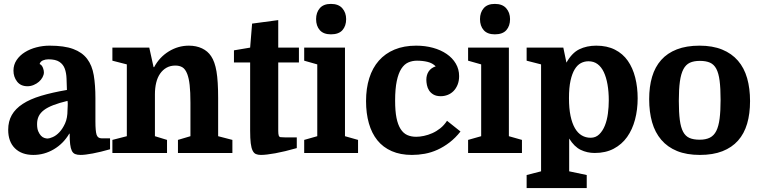

<svg xmlns="http://www.w3.org/2000/svg" viewBox="-20 -784 3893 984"><path d="M22 -119Q22 -58 56.5 -24Q91 10 151 10Q207 10 256 -19Q305 -48 335 -99H337Q337 -66 339.5 -45Q342 -24 348 -11.5Q354 1 365 5.5Q376 10 393 10Q416 10 455.5 2.5Q495 -5 544 -19V-75H501Q481 -75 475 -93.5Q469 -112 469 -162V-281Q469 -348 460.5 -398.5Q452 -449 426.5 -482.5Q401 -516 355 -533Q309 -550 234 -550Q200 -550 167 -541.5Q134 -533 107.5 -516.5Q81 -500 65 -476Q49 -452 49 -422Q49 -390 67.5 -366Q86 -342 121 -342Q137 -342 152.5 -348.5Q168 -355 179.5 -365Q191 -375 198 -388Q205 -401 205 -413Q205 -417 204 -423Q203 -429 200.5 -435.5Q198 -442 194 -447.5Q190 -453 183 -456Q187 -469 200 -474.5Q213 -480 228 -480Q265 -480 284.5 -467Q304 -454 312 -432Q320 -410 321 -381.5Q322 -353 323 -323Q247 -310 190.5 -293Q134 -276 96.5 -251.5Q59 -227 40.5 -194.5Q22 -162 22 -119ZM224 -74Q217 -74 207.5 -77Q198 -80 190 -88.5Q182 -97 176 -111Q170 -125 170 -148Q170 -171 178.5 -188.5Q187 -206 205.5 -220Q224 -234 254 -245.5Q284 -257 326 -267Q328 -255 327 -242Q326 -229 326 -220Q326 -179 313.5 -151.5Q301 -124 284.5 -106.5Q268 -89 250.5 -81.5Q233 -74 224 -74Z M630 -454V-86L556 -67V0H836V-67L774 -86V-301Q774 -333 780.5 -360Q787 -387 800.5 -406.5Q814 -426 833.5 -437Q853 -448 879 -448Q900 -448 915 -439Q930 -430 940 -404Q944 -393 947 -379.5Q950 -366 952 -348Q954 -330 955 -307.5Q956 -285 956 -257V-86L892 -67V0H1171V-67L1098 -86V-281Q1098 -368 1089.5 -418Q1081 -468 1062 -496Q1045 -522 1015.5 -536Q986 -550 948 -550Q893 -550 845 -520.5Q797 -491 770 -440H767L745 -540H556V-473Z M1179 -526V-464H1262V-114Q1262 -74 1265 -50Q1268 -26 1274.5 -12.5Q1281 1 1291.5 5.5Q1302 10 1317 10Q1344 10 1391 1.5Q1438 -7 1501 -25V-80H1439Q1425 -80 1418 -81Q1411 -82 1408.5 -89.5Q1406 -97 1406 -113Q1406 -129 1406 -159V-464H1512V-540H1406V-681L1272 -663L1262 -540Z M1539 -473 1606 -454V-86L1539 -67V0H1815V-67L1748 -86V-540H1539ZM1600 -686Q1600 -651 1619 -629.5Q1638 -608 1676 -608Q1716 -608 1735 -629.5Q1754 -651 1754 -686Q1754 -719 1734.5 -741.5Q1715 -764 1676 -764Q1638 -764 1619 -742Q1600 -720 1600 -686Z M2113 -550Q2050 -550 2002 -530Q1954 -510 1921.5 -473Q1889 -436 1872.5 -383.5Q1856 -331 1856 -266Q1856 -203 1870.5 -152Q1885 -101 1914 -65Q1943 -29 1987.5 -9.5Q2032 10 2091 10Q2124 10 2157 4Q2190 -2 2222 -16.5Q2254 -31 2284 -54Q2314 -77 2340 -110L2271 -165Q2256 -142 2236.5 -126.5Q2217 -111 2195.5 -101.5Q2174 -92 2152.5 -87.5Q2131 -83 2113 -83Q2087 -83 2067 -92Q2047 -101 2033 -123Q2019 -145 2012 -180Q2005 -215 2005 -268Q2005 -329 2013.5 -369Q2022 -409 2037 -432Q2052 -455 2072.5 -464Q2093 -473 2117 -473Q2146 -473 2171 -467Q2196 -461 2213 -444Q2189 -436 2177 -418Q2165 -400 2165 -375Q2165 -363 2168 -348Q2171 -333 2179 -320.5Q2187 -308 2201.5 -299.5Q2216 -291 2239 -291Q2257 -291 2274 -297.5Q2291 -304 2304 -317Q2317 -330 2325 -349.5Q2333 -369 2333 -394Q2333 -429 2316 -458Q2299 -487 2269 -507.5Q2239 -528 2199 -539Q2159 -550 2113 -550Z M2379 -473 2446 -454V-86L2379 -67V0H2655V-67L2588 -86V-540H2379ZM2440 -686Q2440 -651 2459 -629.5Q2478 -608 2516 -608Q2556 -608 2575 -629.5Q2594 -651 2594 -686Q2594 -719 2574.5 -741.5Q2555 -764 2516 -764Q2478 -764 2459 -742Q2440 -720 2440 -686Z M2987 113 2897 94V-74Q2923 -32 2956 -16Q2989 0 3028 0Q3084 0 3125.5 -22Q3167 -44 3194 -82Q3221 -120 3234.5 -171Q3248 -222 3248 -280Q3248 -337 3235.5 -386.5Q3223 -436 3197.5 -472.5Q3172 -509 3131.5 -529.5Q3091 -550 3036 -550Q2987 -550 2949 -531.5Q2911 -513 2883 -463L2867 -540H2679V-473L2753 -454V94L2679 113V180H2987ZM2896 -281Q2896 -335 2904 -371Q2912 -407 2925.5 -429Q2939 -451 2957 -460.5Q2975 -470 2996 -470Q3023 -470 3042.5 -455.5Q3062 -441 3074.5 -414.5Q3087 -388 3093.5 -351Q3100 -314 3100 -269Q3100 -236 3095.5 -202Q3091 -168 3080 -140.5Q3069 -113 3051 -95.5Q3033 -78 3007 -78Q2982 -78 2961.5 -90Q2941 -102 2926.5 -127Q2912 -152 2904 -190Q2896 -228 2896 -281Z M3824 -266Q3824 -331 3809 -383.5Q3794 -436 3762 -473Q3730 -510 3681 -530Q3632 -550 3565 -550Q3498 -550 3449 -531Q3400 -512 3368.5 -476.5Q3337 -441 3322 -390.5Q3307 -340 3307 -276Q3307 -210 3322 -157.5Q3337 -105 3369 -67.5Q3401 -30 3450 -10Q3499 10 3567 10Q3634 10 3682.5 -9Q3731 -28 3762.5 -63.5Q3794 -99 3809 -150Q3824 -201 3824 -266ZM3459 -267Q3459 -327 3464.5 -366.5Q3470 -406 3482.5 -429.5Q3495 -453 3515.5 -462.5Q3536 -472 3567 -472Q3598 -472 3618.5 -463Q3639 -454 3651 -431.5Q3663 -409 3668 -370.5Q3673 -332 3673 -272Q3673 -215 3668 -176Q3663 -137 3651 -113Q3639 -89 3618 -78.5Q3597 -68 3566 -68Q3534 -68 3513.5 -77Q3493 -86 3481 -108.5Q3469 -131 3464 -169.5Q3459 -208 3459 -267Z"/></svg>

Font: GradeGX
Style: Regular
Weight: 100
Width: 1
Designer: Adam Twardoch
Foundry: Adam Twardoch
Version: Version 2.002; DEVELOPMENT